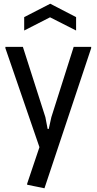

<svg xmlns="http://www.w3.org/2000/svg" viewBox="-20 -792 519 1032"><path d="M126 201V195L192 -1L9 -533V-540H103L224 -162L236 -99H242L256 -162L376 -540H470V-533L219 220ZM110 -700 250 -772 389 -700V-628L249 -699L110 -628Z"/></svg>

Font: Encode Sans Compressed
Style: Medium
Weight: 500
Designer: Pablo Impallari, Andres Torresi
Foundry: Pablo Impallari, Andres Torresi
Version: Version 1.000; ttfautohint (v1.00) -l 8 -r 50 -G 200 -x 14 -